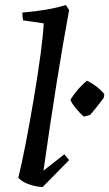

<svg xmlns="http://www.w3.org/2000/svg" viewBox="-20 -732 435 764"><path d="M150 12Q127 12 97 2Q67 -8 53 -25Q80 -135 114.5 -340Q149 -545 154 -639L72 -651Q69 -663 69 -682Q176 -691 242 -712L255 -692Q206 -427 153 -53L236 -118L255 -95ZM314 -268Q299 -280 282.5 -300Q266 -320 260 -335Q289 -381 326 -411Q367 -391 395 -358L393 -343Q365 -305 339 -275Z"/></svg>

Font: Albura Medium
Style: Italic
Weight: 462
Italic angle: -7°
Designer: Mercedes Jáuregui
Foundry: Omnibus-Type Team
Version: Version 1.000